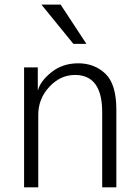

<svg xmlns="http://www.w3.org/2000/svg" viewBox="-20 -801 595 821"><path d="M83 0V-512.7H141.6V-416H142.6Q153.3 -455.1 200.7 -492.7Q248 -530.3 314.5 -530.3Q383.8 -530.3 430.7 -485.8Q477.5 -441.4 477.5 -332V0H417V-321.3Q417 -480.5 300.8 -480.5Q238.3 -480.5 190.9 -429.7Q143.6 -378.9 143.6 -309.6V0ZM157.2 -781.2H239.3L349.6 -613.3H293.9Z"/></svg>

Font: Gothic A1 Light
Style: Regular
Weight: 300
Version: Version 2.50